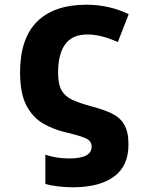

<svg xmlns="http://www.w3.org/2000/svg" viewBox="-20 -577 640 813"><path d="M288 216Q256 216 224 212Q192 208 172 202V78Q219 94 273 94Q368 94 368 44Q368 21 346 10Q324 -1 265 -15Q207 -28 162 -54.5Q117 -81 91 -132Q65 -183 65 -270Q65 -414 137 -485.5Q209 -557 346 -557Q442 -557 525 -517L479 -399Q440 -416 409 -423.5Q378 -431 350 -431Q286 -431 256 -389.5Q226 -348 226 -270Q226 -220 241 -194Q256 -168 287 -154Q318 -140 366 -127Q416 -114 451.5 -97.5Q487 -81 505.5 -50.5Q524 -20 524 35Q524 126 462.5 171Q401 216 288 216Z"/></svg>

Font: Noto Sans Mono ExtraBold
Style: Regular
Weight: 800
Designer: Monotype Design Team
Foundry: Monotype Imaging Inc.
Version: Version 2.014